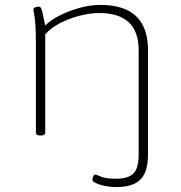

<svg xmlns="http://www.w3.org/2000/svg" viewBox="-20 -549 737 781"><path d="M453 212Q430 212 407.5 207.5Q385 203 370.5 196Q356 189 356 183Q356 177 359 169Q362 161 366 161Q372 161 391 169.5Q410 178 450 178Q502 178 523 156.5Q544 135 544 80V-345Q544 -496 383 -496Q347 -496 304 -485Q261 -474 223.5 -454.5Q186 -435 164 -409V-10Q164 2 148 2H142Q126 2 126 -10V-373Q126 -427 123.5 -454.5Q121 -482 118.5 -494Q116 -506 116 -511Q116 -516 123 -519Q130 -522 137 -522Q143 -522 146 -517.5Q149 -513 153 -497Q157 -481 164 -445Q183 -465 219 -484Q255 -503 300 -516Q345 -529 389 -529Q582 -529 582 -345V80Q582 150 551.5 181Q521 212 453 212Z"/></svg>

Font: Asap Expanded Thin
Style: Regular
Weight: 100
Width: 7
Designer: Pablo Cosgaya
Foundry: Omnibus-Type
Version: Version 3.001; ttfautohint (v1.8.4.7-5d5b)